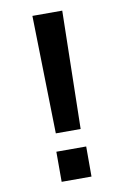

<svg xmlns="http://www.w3.org/2000/svg" viewBox="-81 -744 516 792"><g transform="rotate(-10 177.0 -347.5)"><path d="M112 -695H237L227 -201H123ZM112 0V-126H237V0Z"/></g></svg>

Font: Coval
Style: Bold
Weight: 700
Foundry: Context Ltd
Version: Version 001.000